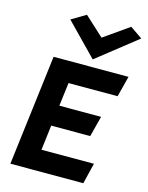

<svg xmlns="http://www.w3.org/2000/svg" viewBox="-147 -1113 932 1213"><g transform="rotate(15 318.5 -507.0)"><path d="M173 -968 375 -761 637 -968 557 -1023 393 -908 267 -1024ZM247 -424 266 -577H587L622 -713H132L43 10H520L553 -126H210L230 -289H485L520 -424Z"/></g></svg>

Font: Bluebird
Style: SfBdExtObl
Weight: 700
Designer: Jasper
Foundry: Cannot Into Space Fonts
Version: Version 0.98